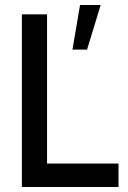

<svg xmlns="http://www.w3.org/2000/svg" viewBox="-20 -743 510 763"><path d="M67 0V-686H167V-93H451V0ZM268 -546 298 -723H380L326 -546Z"/></svg>

Font: Archivo Narrow Medium
Style: Regular
Weight: 500
Designer: Hector Gatti
Foundry: Omnibus-Type
Version: Version 3.002